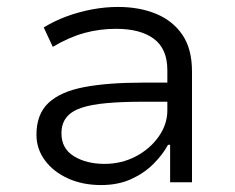

<svg xmlns="http://www.w3.org/2000/svg" viewBox="-20 -525 676 553"><path d="M271 8Q218 8 176 -11Q134 -30 109.5 -63Q85 -96 85 -137Q85 -196 119.5 -228.5Q154 -261 222 -274Q290 -287 389 -287H476V-232H392Q332 -232 287.5 -228Q243 -224 214.5 -214.5Q186 -205 171.5 -187Q157 -169 157 -141Q157 -97 193 -75Q229 -53 281 -53Q330 -53 371 -74.5Q412 -96 437 -131.5Q462 -167 462 -207V-323Q462 -384 423.5 -413Q385 -442 314 -442Q267 -442 223 -430Q179 -418 132 -390L106 -446Q137 -465 172.5 -478Q208 -491 245.5 -498Q283 -505 320 -505Q382 -505 430 -485Q478 -465 505.5 -424.5Q533 -384 533 -319V0H470V-108H464Q449 -80 422 -53Q395 -26 357.5 -9Q320 8 271 8Z"/></svg>

Font: Nunito Sans 6pt Light
Style: Regular
Weight: 300
Version: Version 3.101;gftools[0.9.27]